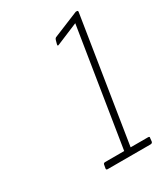

<svg xmlns="http://www.w3.org/2000/svg" viewBox="-115 -823 445 517"><g transform="rotate(-30 107.0 -565.0)"><path d="M67 -360Q62 -360 63 -365L65 -376Q66 -380 71 -380H130L188 -744L121 -716Q115 -713 117 -720L120 -731Q121 -735 124 -737L202 -769Q204 -770 204.5 -770Q205 -770 206 -770H208Q212 -770 211 -765L150 -380H204Q210 -380 208 -375L207 -365Q206 -360 200 -360Z"/></g></svg>

Font: Sofia Sans Extra Condensed Thin
Style: Italic
Weight: 250
Italic angle: -9°
Version: Version 4.100